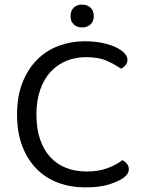

<svg xmlns="http://www.w3.org/2000/svg" viewBox="-20 -800 628 833"><path d="M533 -541Q533 -527 524.5 -517Q516 -507 505 -502Q479 -520 444 -536Q409 -552 353 -552Q307 -552 268 -536Q229 -520 200 -489Q171 -458 154.5 -411Q138 -364 138 -303Q138 -241 154 -195Q170 -149 198.5 -118Q227 -87 267 -71.5Q307 -56 356 -56Q408 -56 446.5 -70.5Q485 -85 511 -105Q521 -101 530 -90.5Q539 -80 539 -66Q539 -45 515 -28Q492 -12 452 0.5Q412 13 350 13Q287 13 233 -7Q179 -27 139.5 -66.5Q100 -106 77 -165Q54 -224 54 -303Q54 -382 77.5 -441.5Q101 -501 141 -541Q181 -581 234.5 -601Q288 -621 347 -621Q388 -621 422.5 -614Q457 -607 481.5 -595.5Q506 -584 519.5 -569.5Q533 -555 533 -541ZM387 -730Q387 -708 373 -694.5Q359 -681 336 -681Q313 -681 299.5 -694.5Q286 -708 286 -730Q286 -753 299.5 -766.5Q313 -780 336 -780Q359 -780 373 -766.5Q387 -753 387 -730Z"/></svg>

Font: Baloo Bhai 2
Style: Regular
Weight: 400
Designer: Supriya Tembe, Noopur Datye and Ek Type
Foundry: Ek Type
Version: Version 1.640;PS 1.000;hotconv 16.6.51;makeotf.lib2.5.65220;